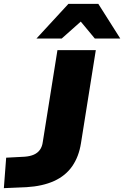

<svg xmlns="http://www.w3.org/2000/svg" viewBox="-53 -965 644 996"><path d="M-33 11 -21 -147 74 -152Q103 -154 123 -163Q143 -172 154.5 -188.5Q166 -205 169 -229L245 -705H444L367 -222Q356 -152 321.5 -102.5Q287 -53 227.5 -26Q168 1 84 6ZM136 -765 302 -945H457L571 -765H439L366 -853L267 -765Z"/></svg>

Font: Nunito Sans 10pt SemiExpanded Black
Style: Italic
Weight: 900
Width: 6
Italic angle: -9°
Designer: Vernon Adams
Foundry: Vernon Adams
Version: Version 3.101;gftools[0.9.27]